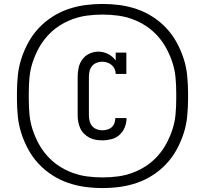

<svg xmlns="http://www.w3.org/2000/svg" viewBox="-20 -827 1040 974"><path d="M498 -115Q482 -115 465 -118Q448 -121 433 -129Q418 -137 406 -149Q394 -161 387 -176.5Q380 -192 377 -208.5Q374 -225 374 -242V-438Q374 -461 379 -484Q384 -507 398 -526Q412 -545 434 -555Q456 -565 479 -565Q505 -565 528.5 -553Q552 -541 567 -520V-560H621V-452H567Q567 -465 561.5 -477Q556 -489 546 -497.5Q536 -506 523.5 -510Q511 -514 498 -514Q484 -514 470 -508.5Q456 -503 447 -492Q438 -481 434.5 -466.5Q431 -452 431 -438V-242Q431 -228 434.5 -213.5Q438 -199 447 -188Q456 -177 470 -171.5Q484 -166 498 -166Q511 -166 524 -169.5Q537 -173 546.5 -181.5Q556 -190 560.5 -202.5Q565 -215 565 -228H622Q622 -204 613 -181.5Q604 -159 586.5 -143Q569 -127 545.5 -121Q522 -115 498 -115ZM500 127Q455 127 411 121Q367 115 325 100.5Q283 86 245 61.5Q207 37 176.5 4.5Q146 -28 124.5 -67Q103 -106 89 -148.5Q75 -191 70.5 -235.5Q66 -280 66 -324V-356Q66 -400 70.5 -444.5Q75 -489 89 -531.5Q103 -574 124.5 -613Q146 -652 176.5 -684.5Q207 -717 245 -741.5Q283 -766 325 -780.5Q367 -795 411 -801Q455 -807 500 -807Q545 -807 589 -801Q633 -795 675 -780.5Q717 -766 755 -741.5Q793 -717 823.5 -684.5Q854 -652 875.5 -613Q897 -574 911 -531.5Q925 -489 929.5 -444.5Q934 -400 934 -356V-324Q934 -280 929.5 -235.5Q925 -191 911 -148.5Q897 -106 875.5 -67Q854 -28 823.5 4.5Q793 37 755 61.5Q717 86 675 100.5Q633 115 589 121Q545 127 500 127ZM500 73Q539 73 577.5 68Q616 63 652.5 49.5Q689 36 721.5 14.5Q754 -7 780 -36Q806 -65 824.5 -99.5Q843 -134 855 -171Q867 -208 870.5 -247Q874 -286 874 -324V-356Q874 -394 870.5 -433Q867 -472 855 -509Q843 -546 824.5 -580.5Q806 -615 780 -644Q754 -673 721.5 -694.5Q689 -716 652.5 -729.5Q616 -743 577.5 -748Q539 -753 500 -753Q461 -753 422.5 -748Q384 -743 347.5 -729.5Q311 -716 278.5 -694.5Q246 -673 220 -644Q194 -615 175.5 -580.5Q157 -546 145 -509Q133 -472 129.5 -433Q126 -394 126 -356V-324Q126 -286 129.5 -247Q133 -208 145 -171Q157 -134 175.5 -99.5Q194 -65 220 -36Q246 -7 278.5 14.5Q311 36 347.5 49.5Q384 63 422.5 68Q461 73 500 73Z"/></svg>

Font: Iosevka Etoile Light
Style: Regular
Weight: 300
Designer: Belleve Invis
Foundry: Belleve Invis
Version: Version 25.0.1; ttfautohint (v1.8.4)